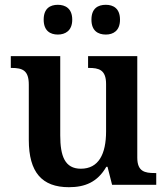

<svg xmlns="http://www.w3.org/2000/svg" viewBox="-20 -770 695 800"><path d="M421 -626C452 -626 480 -642 480 -688C480 -735 452 -750 421 -750C388 -750 361 -735 361 -688C361 -642 388 -626 421 -626ZM221 -626C252 -626 281 -642 281 -688C281 -735 252 -750 221 -750C189 -750 162 -735 162 -688C162 -642 189 -626 221 -626ZM267 10C334 10 386 -11 423 -75H428L447 0H631V-49H624C584 -49 552 -55 552 -113V-536H347V-487H350C391 -487 422 -480 422 -420V-223C422 -128 391 -67 317 -67C250 -67 231 -120 231 -206V-536H25V-487H28C75 -487 100 -476 100 -417V-187C100 -52 155 10 267 10Z"/></svg>

Font: Noto Serif Lao SemiBold
Style: Regular
Weight: 600
Designer: Monotype Design Team
Foundry: Monotype Imaging Inc.
Version: Version 2.003